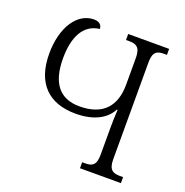

<svg xmlns="http://www.w3.org/2000/svg" viewBox="-129 -842 928 961"><g transform="rotate(20 335.0 -362.0)"><path d="M399 0H617V-32H600C565 -32 540 -41 540 -98V-616C540 -673 563 -682 598 -682H614V-714H396V-682H413C448 -682 473 -673 473 -616V-472C473 -360 417 -290 290 -290C184 -290 131 -357 131 -488C131 -600 168 -679 254 -689C254 -700 249 -724 211 -724C123 -724 58 -628 58 -487C58 -328 142 -249 284 -249C380 -249 444 -284 472 -339H476C474 -303 473 -272 473 -248V-98C473 -41 450 -32 416 -32H399Z"/></g></svg>

Font: Noto Serif Georgian Light
Style: Regular
Weight: 300
Designer: Monotype Design Team, Akaki Razmadze
Foundry: Google LLC
Version: Version 2.003